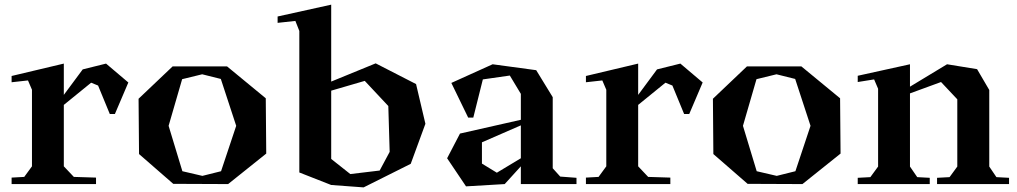

<svg xmlns="http://www.w3.org/2000/svg" viewBox="-20 -790 4366 824"><path d="M29.8 -27.8 84 -30.8 117.2 -76.2V-404.8L100.1 -444.8L29.8 -437V-463.9L253.9 -517.1V-382.8L335 -492.2L435.1 -517.1L530.8 -436L473.1 -300.8H451.2L400.9 -422.9L371.1 -435.1L253.9 -339.8V-76.2L296.9 -30.8L392.1 -27.8V0H29.8Z M959 0 723.6 -1 576.7 -128.9 574.7 -366.2 720.7 -504.9H954.6L1120.6 -368.2L1122.6 -130.9ZM703.6 -250 762.7 -55.2 848.6 -35.2 928.7 -55.2 993.7 -250 927.7 -451.2 847.7 -471.2 761.7 -450.2Z M1401.4 -770 1171.4 -719.2V-691.9L1247.6 -700.2L1264.6 -657.2V-49.8L1401.4 3.9L1540.5 14.2L1742.7 -86.9L1805.7 -258.8L1765.6 -429.2L1592.3 -518.1L1401.4 -439.9ZM1401.4 -107.9V-400.9L1545.4 -442.9L1646.5 -335L1652.3 -138.2L1609.4 -58.1L1483.4 -43Z M2215.3 0V-76.2L2146 0L1980 9.8L1898.9 -110.8L1954.1 -216.8L2215.3 -275.9V-387.2L2168 -465.8L2052.2 -449.2L2011.2 -285.2H1989.3L1917 -434.1L2094.2 -514.2L2281.2 -488.8L2352.1 -373V-67.9L2384.3 -32.2L2454.1 -26.9V0ZM2048.3 -87.9 2112.3 -48.8 2215.3 -110.8V-252L2048.3 -179.2Z M2494.6 -27.8 2548.8 -30.8 2582 -76.2V-404.8L2564.9 -444.8L2494.6 -437V-463.9L2718.8 -517.1V-382.8L2799.8 -492.2L2899.9 -517.1L2995.6 -436L2938 -300.8H2916L2865.7 -422.9L2835.9 -435.1L2718.8 -339.8V-76.2L2761.7 -30.8L2856.9 -27.8V0H2494.6Z M3423.8 0 3188.5 -1 3041.5 -128.9 3039.6 -366.2 3185.5 -504.9H3419.4L3585.4 -368.2L3587.4 -130.9ZM3168.5 -250 3227.5 -55.2 3313.5 -35.2 3393.6 -55.2 3458.5 -250 3392.6 -451.2 3312.5 -471.2 3226.6 -450.2Z M3661.1 -464.8 3885.3 -514.2V-418L4044.4 -514.2L4173.3 -493.2L4225.6 -403.8V-75.2L4256.3 -29.8L4310.5 -26.9V0H4001.5V-26.9L4055.2 -29.8L4088.4 -75.2V-363.8L4018.6 -438L3885.3 -389.2V-75.2L3916.5 -29.8L3970.2 -26.9V0H3661.1V-26.9L3715.3 -29.8L3748.5 -75.2V-409.2L3731.4 -449.2L3661.1 -438Z"/></svg>

Font: Ortica Angular Bold
Style: Regular
Weight: 700
Designer: Benedetta Bovani
Foundry: Collletttivo
Version: Version 2.000;Glyphs 3.1.2 (3151)